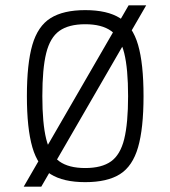

<svg xmlns="http://www.w3.org/2000/svg" viewBox="-20 -670 640 721"><path d="M69 31 463 -650H529L135 31ZM300 14Q218 14 170 -16Q122 -46 101.5 -117Q81 -188 81 -309Q81 -431 101.5 -501.5Q122 -572 170 -602Q218 -632 300 -632Q383 -632 430.5 -602Q478 -572 498.5 -501.5Q519 -431 519 -309Q519 -188 498.5 -117Q478 -46 430.5 -16Q383 14 300 14ZM300 -39Q362 -39 397 -64Q432 -89 446.5 -148Q461 -207 461 -309Q461 -412 446.5 -470.5Q432 -529 397 -554Q362 -579 300 -579Q238 -579 203 -554Q168 -529 153.5 -470.5Q139 -412 139 -309Q139 -207 153.5 -148Q168 -89 203 -64Q238 -39 300 -39Z"/></svg>

Font: Victor Mono Thin ExtraLight
Style: Regular
Weight: 250
Monospace: yes
Version: Version 1.561;gftools[0.9.30]